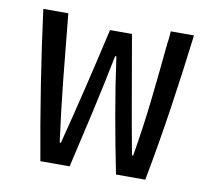

<svg xmlns="http://www.w3.org/2000/svg" viewBox="-61 -553 672 620"><g transform="rotate(10 275.0 -243.0)"><path d="M109 0H205Q227 -94 248 -187.5Q269 -281 288 -376H292Q305 -281 321.5 -187.5Q338 -94 357 0H453Q476 -121 494 -242Q512 -363 527 -486H451Q450 -476 449.5 -467Q449 -458 447 -448Q438 -353 427.5 -258.5Q417 -164 401 -70H397Q379 -167 362.5 -263Q346 -359 329 -456H257Q235 -359 212 -263Q189 -167 164 -70H160Q146 -174 135.5 -277.5Q125 -381 115 -486H33Q49 -363 68 -242Q87 -121 109 0Z"/></g></svg>

Font: Codetta
Style: Regular
Weight: 400
Italic angle: -11°
Designer: Ulrich Proeller
Foundry: PROSA GmbH
Version: Version 2.00;September 29, 2018;FontCreator 11.5.0.2427 64-b